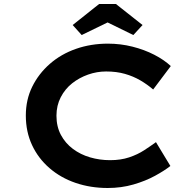

<svg xmlns="http://www.w3.org/2000/svg" viewBox="-20 -929 971 959"><path d="M518 10Q432 10 357.5 -15.5Q283 -41 227 -89.5Q171 -138 140 -204.5Q109 -271 109 -352Q109 -431 141 -496Q173 -561 229 -610Q285 -659 359.5 -685Q434 -711 519 -711Q582 -711 641.5 -696Q701 -681 750.5 -655.5Q800 -630 833 -599L745 -482Q716 -507 681 -527.5Q646 -548 604 -560Q562 -572 510 -572Q464 -572 420 -556.5Q376 -541 340.5 -513Q305 -485 283.5 -443.5Q262 -402 262 -351Q262 -297 284 -255.5Q306 -214 344 -185.5Q382 -157 430 -143Q478 -129 530 -129Q583 -129 625 -143Q667 -157 700 -178.5Q733 -200 759 -219L831 -100Q802 -77 754.5 -51Q707 -25 646.5 -7.5Q586 10 518 10ZM388 -754 343 -804 475 -909H559L692 -804L646 -754L503 -824H532Z"/></svg>

Font: Lexend Tera SemiBold
Style: Regular
Weight: 600
Version: Version 1.007